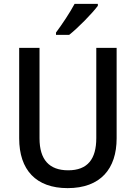

<svg xmlns="http://www.w3.org/2000/svg" viewBox="-20 -961 702 991"><path d="M485 -931V-941H365C341 -896 301 -836 269 -793V-781H337C383 -817 457 -893 485 -931ZM582 -247V-714H477V-248C477 -141 433 -82 332 -82C234 -82 184 -137 184 -247V-714H79V-247C79 -84 166 10 329 10C499 10 582 -90 582 -247Z"/></svg>

Font: Noto Sans Khmer UI SemiCondensed Medium
Style: Regular
Weight: 500
Width: 4
Designer: Danh Hong and the Monotype Design Team
Foundry: Monotype Imaging Inc.
Version: Version 2.002